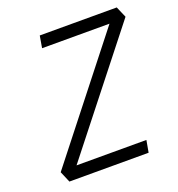

<svg xmlns="http://www.w3.org/2000/svg" viewBox="-126 -798 839 903"><g transform="rotate(-20 293.0 -346.5)"><path d="M68.4 0H464.8L475.6 -60.1H126L581.5 -638.2L557.6 -693.4H172.4L162.1 -633.3H499.5L44.9 -55.2Z"/></g></svg>

Font: Cascadia Code NF Light
Style: Italic
Weight: 300
Italic angle: -10°
Monospace: yes
Designer: Aaron Bell
Foundry: Saja Typeworks
Version: Version 2404.023